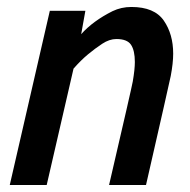

<svg xmlns="http://www.w3.org/2000/svg" viewBox="-20 -531 546 551"><path d="M399 0H293Q359 -284 361 -297Q367 -332 367 -353Q367 -386 356 -402.5Q345 -419 314 -419Q294 -419 273.5 -405.5Q253 -392 232.5 -375Q212 -358 191 -334L114 0H8L123 -500H225L213 -433Q247 -471 303 -499Q328 -511 357 -511Q423 -511 450 -472Q477 -433 477 -377Q477 -350 470 -313Q466 -293 399 0Z"/></svg>

Font: Storia Sans SemiBold
Style: Italic
Weight: 600
Italic angle: -13°
Designer: Campivisivi
Foundry: Accademia di Belle Arti di Urbino and students of MA course of Visual design
Version: Version 60.001;May 25, 2020;FontCreator 12.0.0.2522 64-bit